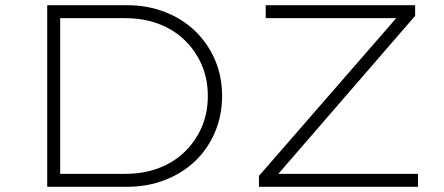

<svg xmlns="http://www.w3.org/2000/svg" viewBox="-20 -720 1713 740"><path d="M162 0V-700H468Q549 -700 616.5 -673.5Q684 -647 732.5 -600Q781 -553 808.5 -489.5Q836 -426 836 -350Q836 -275 808.5 -210.5Q781 -146 732.5 -99.5Q684 -53 616.5 -26.5Q549 0 468 0ZM212 -33 198 -50H463Q533 -50 591.5 -72Q650 -94 692 -135Q734 -176 757.5 -230Q781 -284 781 -350Q781 -416 757.5 -470Q734 -524 692 -565Q650 -606 591.5 -628Q533 -650 463 -650H195L212 -665ZM978 0V-42L1528 -674L1541 -650H1004V-700H1580V-659L1032 -26L1017 -50H1591V0Z"/></svg>

Font: Lexend Mega ExtraLight
Style: Regular
Weight: 250
Version: Version 1.007